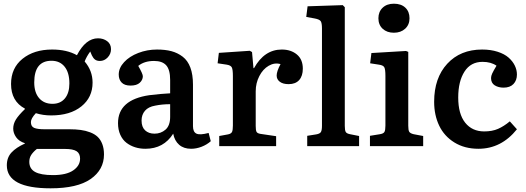

<svg xmlns="http://www.w3.org/2000/svg" viewBox="-20 -794 2855 1043"><path d="M254.9 229Q17.1 229 17.1 104Q17.1 62 42.2 34.7Q67.4 7.3 115.2 -14.2V-16.1Q83 -26.4 67.4 -48.8Q51.8 -71.3 51.8 -95.2Q51.8 -121.1 66.4 -144.8Q81.1 -168.5 115.2 -201.2V-204.1Q40 -244.1 40 -337.9Q40 -424.3 102.3 -474.6Q164.6 -524.9 263.2 -524.9Q343.3 -524.9 397.9 -494.1Q445.8 -585.9 512.2 -585.9Q541.5 -585.9 562.3 -570.3Q583 -554.7 583 -526.9Q583 -501 564.9 -481.9Q546.9 -462.9 522.9 -462.9Q505.9 -462.9 496.1 -470.5Q486.3 -478 479 -493.2L470.2 -514.2Q449.7 -486.3 439.9 -460Q482.9 -409.7 482.9 -345.2Q482.9 -265.1 422.1 -216.1Q361.3 -167 257.8 -167Q213.9 -167 174.8 -179.2Q147.9 -150.4 147.9 -130.9Q147.9 -106.9 165.5 -99.4Q183.1 -91.8 222.2 -91.8H356.9Q391.1 -91.8 418.2 -88.1Q445.3 -84.5 469.7 -75.2Q494.1 -65.9 510.3 -50.8Q526.4 -35.6 535.6 -11.5Q544.9 12.7 544.9 44.9Q544.9 127.9 472.4 178.5Q399.9 229 254.9 229ZM265.1 -230Q308.1 -230 332.5 -259.3Q356.9 -288.6 356.9 -340.8Q356.9 -399.4 331.1 -431.6Q305.2 -463.9 259.8 -463.9Q166 -463.9 166 -346.2Q166 -291.5 192.6 -260.7Q219.2 -230 265.1 -230ZM268.1 157.2Q340.3 157.2 377.7 131.6Q415 106 415 67.9Q415 39.6 395.8 27.3Q376.5 15.1 333 15.1H180.2Q160.2 31.2 149.7 47.4Q139.2 63.5 139.2 85Q139.2 122.6 170.4 139.9Q201.7 157.2 268.1 157.2Z M770 14.2Q740.2 14.2 714.4 6.1Q688.5 -2 667.2 -18.1Q646 -34.2 633.5 -61.8Q621.1 -89.4 621.1 -125Q621.1 -252 791 -276.9Q855.5 -284.7 904.3 -287.1V-359.9Q904.3 -415 883.1 -439Q861.8 -462.9 816.9 -462.9Q763.7 -462.9 731 -436Q755.9 -392.6 755.9 -379.9Q755.9 -359.9 739.3 -344.5Q722.7 -329.1 689 -329.1Q656.7 -329.1 640.9 -345.5Q625 -361.8 625 -389.2Q625 -424.8 654.1 -456.3Q683.1 -487.8 731.2 -506.3Q779.3 -524.9 833 -524.9Q877.9 -524.9 911.6 -515.9Q945.3 -506.8 972.7 -485.8Q1000 -464.8 1014.2 -426.8Q1028.3 -388.7 1028.3 -334V-108.9Q1028.3 -77.1 1047.1 -68.1Q1065.9 -59.1 1113.3 -71.8L1125 -26.9Q1103.5 -7.8 1075 3.2Q1046.4 14.2 1018.1 14.2Q978 14.2 953.1 -7.6Q928.2 -29.3 920.9 -67.9Q869.1 14.2 770 14.2ZM819.3 -67.9Q854 -67.9 879.2 -89.8Q904.3 -111.8 904.3 -159.2V-228Q861.3 -228 823.2 -220.2Q786.1 -213.9 767.6 -192.4Q749 -170.9 749 -139.2Q749 -104 768.3 -85.9Q787.6 -67.9 819.3 -67.9Z M1170.9 0V-55.2L1218.8 -64Q1235.8 -67.4 1240.5 -77.6Q1245.1 -87.9 1245.1 -111.8V-380.9Q1245.1 -416 1239.3 -427.7Q1233.4 -439.5 1210.9 -442.9L1162.1 -450.2L1168.9 -506.8L1336.9 -518.1L1349.1 -511.2L1356.9 -423.8H1359.9Q1416 -524.9 1510.7 -524.9Q1560.5 -524.9 1592.8 -498Q1625 -471.2 1625 -420.9Q1625 -381.3 1605.2 -359.1Q1585.4 -336.9 1547.9 -336.9Q1517.1 -336.9 1500 -349.9Q1482.9 -362.8 1482.9 -383.8Q1482.9 -406.2 1503.9 -445.8Q1471.2 -455.1 1439.7 -436.8Q1408.2 -418.5 1388.7 -380.6Q1369.1 -342.8 1369.1 -297.9V-109.9Q1369.1 -86.9 1373.3 -78.4Q1377.4 -69.8 1394 -66.9L1480 -54.2V0Z M1648.9 0V-56.2L1697.8 -64Q1717.8 -67.4 1723.4 -77.1Q1729 -86.9 1729 -110.8V-639.2Q1729 -668.9 1722.2 -679Q1715.3 -689 1689 -693.8L1643.6 -702.1L1650.9 -759.8L1841.8 -766.1L1853 -754.9V-109.9Q1853 -85.9 1858.2 -77.1Q1863.3 -68.4 1881.8 -64.9L1930.7 -55.2V0Z M2035.6 -694.8Q2035.6 -730 2058.6 -752Q2081.5 -773.9 2119.6 -773.9Q2159.2 -773.9 2181.9 -752.4Q2204.6 -731 2204.6 -694.8Q2204.6 -659.7 2180.9 -637.9Q2157.2 -616.2 2119.6 -616.2Q2082 -616.2 2058.8 -637.7Q2035.6 -659.2 2035.6 -694.8ZM1989.7 0V-56.2L2043.5 -64.9Q2063 -67.9 2068.4 -77.4Q2073.7 -86.9 2073.7 -111.8V-381.8Q2073.7 -417 2067.6 -428.5Q2061.5 -439.9 2037.6 -442.9L1990.7 -450.2L1997.6 -505.9L2185.5 -517.1L2197.8 -512.2V-110.8Q2197.8 -86.9 2203.1 -78.1Q2208.5 -69.3 2227.5 -64.9L2278.8 -55.2V0Z M2579.1 14.2Q2503.9 14.2 2448.5 -20Q2393.1 -54.2 2365.7 -111.6Q2338.4 -168.9 2338.4 -241.2Q2338.4 -370.6 2409.7 -447.8Q2481 -524.9 2599.1 -524.9Q2646 -524.9 2683.1 -512.9Q2720.2 -501 2742.7 -481.2Q2765.1 -461.4 2776.6 -437.7Q2788.1 -414.1 2788.1 -389.2Q2788.1 -357.4 2769.3 -337.6Q2750.5 -317.9 2715.3 -317.9Q2688 -317.9 2667.7 -330.3Q2647.5 -342.8 2647.5 -370.1Q2647.5 -380.9 2653.8 -394.8Q2660.2 -408.7 2677.2 -437Q2647.5 -458 2601.1 -458Q2537.1 -458 2503.2 -405Q2469.2 -352.1 2469.2 -264.2Q2469.2 -174.8 2507.1 -127.4Q2544.9 -80.1 2610.4 -80.1Q2653.8 -80.1 2685.5 -94Q2717.3 -107.9 2749.5 -134.8L2788.1 -91.8Q2703.1 14.2 2579.1 14.2Z"/></svg>

Font: Literata Book SemiBold
Style: Regular
Weight: 600
Designer: Latin by Veronika Burian and Jose Scaglione. Greek by Irene Vlachou. Cyrillic by Vera Evstafieva
Foundry: TypeTogether
Version: Version 2.003;PS 002.003;hotconv 1.0.88;makeotf.lib2.5.64775